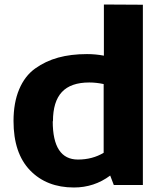

<svg xmlns="http://www.w3.org/2000/svg" viewBox="-20 -820 735 852"><path d="M441 -800 614 -799V1H485L469 -41Q398 12 308 12Q187 12 113.5 -64Q40 -140 40 -283Q40 -364 65 -423.5Q90 -483 136 -516Q182 -549 238.5 -564.5Q295 -580 366 -580Q404 -580 441 -573ZM215 -282H214Q214 -112 326 -112Q390 -112 440 -142V-447Q407 -454 376 -454Q294 -454 254.5 -411.5Q215 -369 215 -282Z"/></svg>

Font: Martel Sans Heavy
Style: Regular
Weight: 900
Designer: Dan Reynolds and Mathieu Réguer
Foundry: Dan Reynolds and Mathieu Réguer
Version: Version 1.001;PS 001.001;hotconv 1.0.70;makeotf.lib2.5.58329